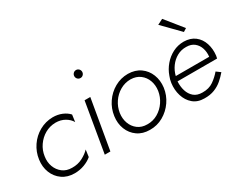

<svg xmlns="http://www.w3.org/2000/svg" viewBox="-93 -1124 1908 1543"><g transform="rotate(-30 861.0 -353.0)"><path d="M103 -230Q95 -180 111 -137Q127 -94 162 -67Q197 -40 249 -40Q302 -39 345.5 -61.5Q389 -84 416 -113L407 -48Q378 -23 335.5 -7Q293 9 245 9Q179 9 132 -24Q85 -57 63.5 -111.5Q42 -166 51 -230Q60 -296 97 -350.5Q134 -405 191 -437Q248 -469 315 -470Q361 -470 399.5 -454Q438 -438 462 -411L453 -346Q435 -378 398 -399.5Q361 -421 312 -421Q259 -420 214.5 -394.5Q170 -369 140 -325.5Q110 -282 103 -230Z M631 -668Q631 -683 641.5 -694Q652 -705 668 -705Q683 -705 693.5 -694Q704 -683 704 -668Q704 -653 693.5 -642Q683 -631 668 -631Q652 -631 641.5 -642Q631 -653 631 -668ZM606 -460H659L580 0H528Z M749 -230Q758 -296 795 -350.5Q832 -405 889 -437.5Q946 -470 1013 -470Q1080 -469 1126.5 -436Q1173 -403 1194.5 -348.5Q1216 -294 1208 -230Q1199 -164 1161.5 -109.5Q1124 -55 1067 -22.5Q1010 10 943 9Q877 9 830 -24Q783 -57 761.5 -111.5Q740 -166 749 -230ZM800 -230Q793 -180 808.5 -137Q824 -94 859.5 -67Q895 -40 947 -40Q1000 -39 1044.5 -65Q1089 -91 1118.5 -134.5Q1148 -178 1156 -230Q1163 -280 1147.5 -323Q1132 -366 1096.5 -393Q1061 -420 1009 -421Q957 -421 912 -395Q867 -369 837.5 -325.5Q808 -282 800 -230Z M1422 -689 1473 -715 1602 -555 1572 -536ZM1671 -106Q1645 -75 1614 -48.5Q1583 -22 1542.5 -6Q1502 10 1449 9Q1386 9 1345.5 -25.5Q1305 -60 1288 -115Q1271 -170 1279 -231Q1283 -262 1295 -291Q1312 -340 1347 -381Q1382 -422 1429 -446Q1476 -470 1531 -470Q1593 -469 1633.5 -437.5Q1674 -406 1691 -354Q1708 -302 1701 -242Q1699 -229 1696 -218H1329Q1326 -171 1338.5 -130.5Q1351 -90 1380.5 -65Q1410 -40 1459 -40Q1519 -39 1560.5 -68Q1602 -97 1633 -134ZM1527 -423Q1481 -424 1442 -402.5Q1403 -381 1376 -344Q1349 -307 1338 -262H1648Q1653 -303 1641.5 -339.5Q1630 -376 1601.5 -399.5Q1573 -423 1527 -423Z"/></g></svg>

Font: Jost* Light
Style: Italic
Weight: 300
Italic angle: -10°
Version: Version 3.7